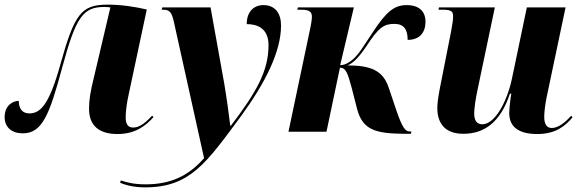

<svg xmlns="http://www.w3.org/2000/svg" viewBox="-23 -568 2506 828"><path d="M484 10C560 10 605 -25 639 -63L633 -69C596 -30 574 -18 551 -18C530 -18 519 -31 519 -62C519 -89 524 -125 532 -161L610 -527C559 -539 500 -548 441 -548C328 -548 298 -509 237 -289C189 -116 151 -79 104 -79C67 -79 58 -108 58 -133C34 -133 -3 -115 -3 -63C-3 -19 28 7 75 7C159 7 190 -72 245 -276C305 -498 336 -538 428 -538C438 -538 445 -537 453 -536L381 -230C367 -174 361 -137 361 -99C361 -27 403 10 484 10Z M603 240C798 240 868 133 1017 -68C1121 -211 1189 -345 1189 -458C1189 -510 1164 -546 1113 -546C1072 -546 1041 -518 1041 -464C1084 -464 1135 -448 1135 -373C1135 -261 1082 -170 973 -26H970C966 -62 953 -156 944 -208L885 -536H677L674 -526H683C709 -526 718 -513 727 -473L857 114C788 193 710 227 604 227C554 227 521 218 498 210L495 220C522 232 559 240 603 240Z M1721 9H1749L1751 -1H1744C1725 -1 1712 -17 1686 -93L1653 -191C1629 -262 1579 -286 1475 -286C1500 -295 1525 -321 1558 -370C1610 -450 1633 -465 1678 -465C1720 -465 1735 -439 1735 -396C1788 -396 1812 -429 1812 -475C1812 -512 1791 -546 1731 -546C1677 -546 1643 -518 1584 -428C1546 -371 1526 -336 1500 -313C1482 -297 1463 -287 1444 -287L1503 -536H1262L1259 -526H1277C1314 -526 1322 -515 1322 -495C1322 -485 1319 -463 1312 -432L1221 0H1385L1443 -276C1468 -276 1476 -255 1494 -188L1517 -98C1541 -8 1595 8 1721 9Z M2294 10C2373 10 2414 -24 2446 -62L2440 -69C2417 -42 2385 -16 2357 -16C2335 -16 2324 -32 2324 -64C2324 -85 2328 -116 2334 -147L2416 -536H2249L2185 -230C2164 -129 2111 -32 2057 -32C2034 -32 2022 -47 2022 -79C2022 -101 2028 -141 2036 -179L2111 -536H1870L1868 -526H1889C1925 -526 1931 -517 1931 -497C1931 -485 1929 -468 1923 -436L1879 -213C1872 -178 1863 -134 1863 -102C1863 -43 1890 9 1975 9C2065 9 2135 -40 2176 -164H2182C2179 -151 2173 -97 2173 -81C2173 -33 2199 10 2294 10Z"/></svg>

Font: Noto Serif Display SemiCondensed ExtraBold
Style: Italic
Weight: 800
Width: 4
Italic angle: -12°
Designer: Monotype Design Team
Foundry: Monotype Imaging Inc.
Version: Version 2.009